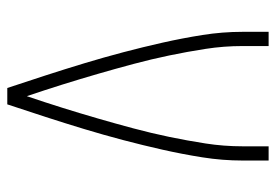

<svg xmlns="http://www.w3.org/2000/svg" viewBox="-138 -638 775 540"><g transform="rotate(90 250.0 -367.5)"><path d="M227 0Q209 -54 191.5 -108Q174 -162 157.5 -216.5Q141 -271 126.5 -326Q112 -381 99.5 -436.5Q87 -492 78 -548.5Q69 -605 69 -662V-735H109V-662Q109 -609 117 -557.5Q125 -506 135.5 -455.5Q146 -405 159.5 -354.5Q173 -304 187.5 -254Q202 -204 217.5 -154.5Q233 -105 250 -55Q267 -105 282.5 -154.5Q298 -204 312.5 -254Q327 -304 340.5 -354.5Q354 -405 364.5 -455.5Q375 -506 383 -557.5Q391 -609 391 -662V-735H431V-662Q431 -605 422 -548.5Q413 -492 400.5 -436.5Q388 -381 373.5 -326Q359 -271 342.5 -216.5Q326 -162 308.5 -108Q291 -54 273 0Z"/></g></svg>

Font: Iosevka Term Curly Extralight
Style: Regular
Weight: 200
Designer: Belleve Invis
Foundry: Belleve Invis
Version: Version 32.3.0